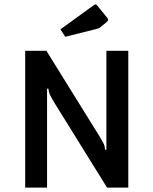

<svg xmlns="http://www.w3.org/2000/svg" viewBox="-20 -857 701 877"><path d="M95 0V-625H192L434 -235Q449 -210 454 -199.5Q459 -189 460 -173H466V-625H566V0H469L227 -390Q212 -415 207.5 -425.5Q203 -436 201 -452H195V0ZM278 -689 256 -723 408 -833Q413 -837 416 -837Q420 -837 424 -832L467 -779Q474 -771 474 -767Q474 -762 467 -756L440 -734Q436 -730 431.5 -728Q427 -726 418 -724Z"/></svg>

Font: Changa
Style: Regular
Weight: 400
Designer: Eduardo Rodriguez Tunni
Foundry: Eduardo Rodriguez Tunni
Version: Version 3.003